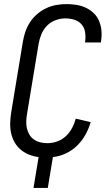

<svg xmlns="http://www.w3.org/2000/svg" viewBox="-20 -763 540 940"><path d="M144 157 169 6Q144 3 121 -6.5Q98 -16 80 -31.5Q62 -47 50.5 -68Q39 -89 34 -113Q29 -137 30 -163Q31 -189 35 -214L92 -559Q96 -584 104.5 -608.5Q113 -633 127.5 -655Q142 -677 162.5 -694.5Q183 -712 206.5 -723Q230 -734 255.5 -738.5Q281 -743 306 -743Q331 -743 355 -739Q379 -735 400.5 -725Q422 -715 439 -698.5Q456 -682 465 -660.5Q474 -639 476.5 -614.5Q479 -590 475 -564L474 -555H396L397 -561Q400 -584 396.5 -606Q393 -628 379 -644Q365 -660 343.5 -666.5Q322 -673 299 -673Q276 -673 251.5 -664Q227 -655 209.5 -636.5Q192 -618 182.5 -595Q173 -572 169 -548L112 -203Q109 -185 108.5 -167.5Q108 -150 112 -133.5Q116 -117 124.5 -103Q133 -89 147 -79.5Q161 -70 178 -66Q195 -62 212 -62Q236 -62 260 -70.5Q284 -79 302.5 -96.5Q321 -114 333 -136.5Q345 -159 351 -182L424 -165Q415 -134 398.5 -104Q382 -74 357.5 -50Q333 -26 301.5 -11.5Q270 3 239 6L214 157Z"/></svg>

Font: Iosevka
Style: Italic
Weight: 400
Italic angle: -9°
Monospace: yes
Designer: Belleve Invis
Foundry: Belleve Invis
Version: Version 32.5.0; ttfautohint (v1.8.4)